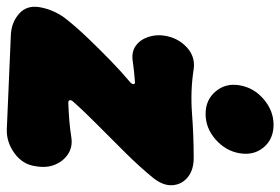

<svg xmlns="http://www.w3.org/2000/svg" viewBox="-174 -650 825 565"><g transform="rotate(90 238.5 -367.5)"><path d="M254 -169Q250 -164 251 -160Q252 -156 258 -156Q287 -157 311 -159Q335 -161 361 -165Q388 -169 409 -155.5Q430 -142 440.5 -117Q451 -92 445 -59Q440 -22 407.5 2Q375 26 337 25L58 13Q21 11 -4 -11.5Q-29 -34 -23 -71Q-19 -94 -9.5 -114.5Q0 -135 13 -151Q37 -181 68.5 -214Q100 -247 134 -280Q168 -313 199 -339Q204 -344 203.5 -348.5Q203 -353 196 -352Q181 -351 167 -349.5Q153 -348 139 -346Q110 -341 91.5 -354Q73 -367 65 -390.5Q57 -414 61 -439Q67 -478 94.5 -504Q122 -530 159 -525Q223 -515 289.5 -520Q356 -525 421 -525Q456 -525 477.5 -507.5Q499 -490 501 -462.5Q503 -435 479 -405Q448 -367 406 -324.5Q364 -282 323.5 -242Q283 -202 254 -169ZM207 -660Q214 -702 248 -731Q282 -760 323 -760Q365 -760 389.5 -731Q414 -702 407 -660Q400 -619 366.5 -589.5Q333 -560 291 -560Q250 -560 225 -589.5Q200 -619 207 -660Z"/></g></svg>

Font: Winky Sans Black
Style: Italic
Weight: 900
Italic angle: -8.97852°
Designer: Simon Atzbach
Foundry: typofactur
Version: Version 1.205